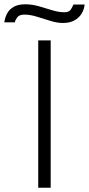

<svg xmlns="http://www.w3.org/2000/svg" viewBox="-58 -874 414 894"><path d="M120 0V-686H178V0ZM-38 -770Q-35 -792 -25 -811Q-15 -830 5.5 -842Q26 -854 60 -854Q91 -854 122.5 -845Q154 -836 184.5 -826.5Q215 -817 242 -817Q264 -817 272 -830Q280 -843 284 -853H336Q334 -830 322 -810.5Q310 -791 288.5 -779Q267 -767 235 -767Q208 -767 176 -777Q144 -787 113 -796.5Q82 -806 56 -806Q32 -806 22.5 -793.5Q13 -781 11 -770Z"/></svg>

Font: Archivo Expanded Thin
Style: Regular
Weight: 250
Width: 7
Designer: Hector Gatti
Foundry: Omnibus-Type
Version: Version 2.001